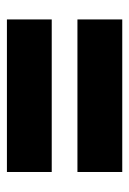

<svg xmlns="http://www.w3.org/2000/svg" viewBox="73 -560 382 569"><g transform="rotate(90 264.5 -276.0)"><path d="M490.2 -446.8V-314H38.1V-446.8ZM490.2 -237.8V-105H38.1V-237.8Z"/></g></svg>

Font: D-DIN-PRO Heavy
Style: Bold
Weight: 900
Designer: Charles Nix
Foundry: CyberFei
Version: Version 1.000;hotconv 1.0.109;makeotfexe 2.5.65596